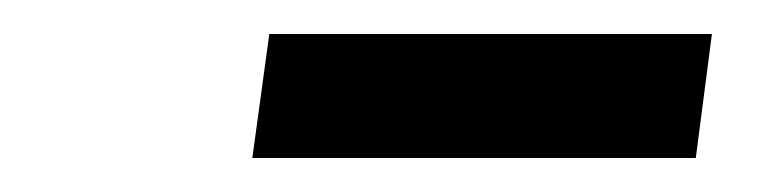

<svg xmlns="http://www.w3.org/2000/svg" viewBox="-20 -719 459 113"><path d="M138.5 -699H399L389.5 -626H128.5Z"/></svg>

Font: Merriweather 72pt Medium
Style: Italic
Weight: 500
Italic angle: -7.8°
Version: Version 2.101